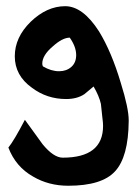

<svg xmlns="http://www.w3.org/2000/svg" viewBox="-20 -469 439 614"><path d="M391.6 -82Q390.6 33.2 347.7 79.1Q305.7 125 198.2 125Q135.7 125 85.9 95.7Q30.3 64.5 6.8 2.9Q24.4 -18.6 59.6 -85.9Q87.9 -46.9 116.2 -7.8Q151.4 35.2 180.7 35.2Q309.6 35.2 309.6 -66.4Q309.6 -77.1 307.6 -90.8Q303.7 -127.9 302.7 -136.7Q296.9 -162.1 279.3 -192.4Q264.6 -179.7 250 -168Q226.6 -152.3 191.4 -152.3Q129.9 -152.3 82 -188.5Q27.3 -227.5 27.3 -289.1Q27.3 -349.6 78.1 -399.4Q129.9 -449.2 188.5 -449.2Q245.1 -449.2 296.9 -368.2Q336.9 -302.7 366.2 -204.1Q391.6 -123 391.6 -84Q391.6 -83 391.6 -82ZM203.1 -348.6Q179.7 -348.6 148.4 -320.3Q115.2 -292 115.2 -265.6Q115.2 -260.7 117.2 -256.8Q143.6 -241.2 168.9 -241.2Q192.4 -241.2 208 -254.9Q223.6 -268.6 223.6 -293Q223.6 -319.3 203.1 -348.6Z"/></svg>

Font: Lazy Dog
Style: Regular
Weight: 400
Version: July 2001 - Freeware